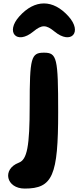

<svg xmlns="http://www.w3.org/2000/svg" viewBox="-20 -857 485 1119"><path d="M153 -242C153 -4 138 73 90 91C-10 129 16 242 124 242C287 242 319 167 319 -204C319 -521 312 -550 236 -550C161 -550 153 -521 153 -242ZM93 -762C9 -669 78 -594 174 -673C224 -714 248 -714 298 -673C394 -594 463 -669 379 -762C289 -862 183 -862 93 -762Z"/></svg>

Font: Hussar Skorodowane
Style: Bold
Weight: 700
Foundry: Cannot Into Space Fonts
Version: Version 0.892